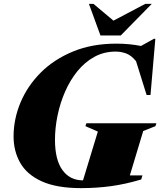

<svg xmlns="http://www.w3.org/2000/svg" viewBox="-20 -955 826 990"><path d="M708 -29.5Q627.5 -5.5 552.8 4.8Q478 15 398.5 15Q272 15 195.2 -20Q118.5 -55 84.2 -115.5Q50 -176 50 -251.5Q50 -340.5 85.5 -425.8Q121 -511 189.2 -579.8Q257.5 -648.5 356 -689.2Q454.5 -730 580.5 -730Q646 -730 707 -718L773.5 -755H781L756 -465H736L681.5 -639.5Q657.5 -669 631.5 -679Q605.5 -689 576 -689Q516 -689 466.5 -661.8Q417 -634.5 379.2 -588Q341.5 -541.5 315.8 -482.8Q290 -424 276.8 -359.8Q263.5 -295.5 263.5 -234Q263.5 -131 302 -78Q340.5 -25 408 -25L484.5 -276.5L420.5 -304.5L425.5 -319.5H786.5L781.5 -304.5L718.5 -279.5L649.5 -50.5H714.5ZM762.5 -935 602.5 -772H498L438.5 -935H462L565 -848.5L729 -935Z"/></svg>

Font: Newsreader 72pt ExtraBold
Style: Italic
Weight: 800
Italic angle: -17°
Designer: Hugues Gentile
Foundry: Production Type
Version: Version 1.003; ttfautohint (v1.8.3)